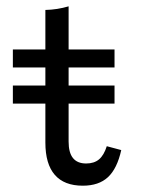

<svg xmlns="http://www.w3.org/2000/svg" viewBox="-20 -569 447 600"><path d="M121.8 -123.4V-358.1H20.2V-414.5H121.8V-537.9Q158.9 -538.7 194.4 -549.2V-414.5H337.9V-358.1H194.4V-126.6Q194.4 -91.9 208.1 -75Q221.8 -58.1 249.2 -58.1Q274.2 -58.1 289.5 -71Q304.8 -83.9 313.7 -112.1L358.9 -100Q346 -41.9 317.3 -15.3Q288.7 11.3 238.7 11.3Q180.6 11.3 151.2 -22.6Q121.8 -56.5 121.8 -123.4ZM20.2 -301.6H337.9V-245.2H20.2Z"/></svg>

Font: Playfair Micro SmCond SmLight
Style: Regular
Weight: 360
Width: 4
Designer: Claus Eggers Sørensen
Foundry: Claus Eggers Sørensen
Version: Version 2.100;Glyphs 3.2 (3219)